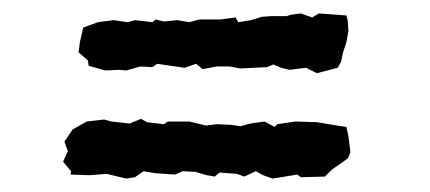

<svg xmlns="http://www.w3.org/2000/svg" viewBox="-20 -393 640 286"><path d="M491 -315 488 -301 483 -292 452 -284 436 -292 411 -289 399 -292 387 -297 378 -293 338 -291 322 -294H303L282 -290L272 -298L255 -292L214 -298L207 -293L189 -294L168 -288L157 -289L137 -288L112 -295L111 -303L97 -315L99 -330L104 -352L126 -360L149 -363L170 -360L181 -363L207 -360L212 -364L224 -361L244 -363L262 -360L277 -364H308L331 -367L335 -360L354 -363L370 -368L385 -369H407L413 -371L428 -373L445 -367L455 -373L496 -370L498 -362L499 -347L496 -330ZM498 -157 474 -140 464 -130 428 -129 423 -133 386 -127 372 -132 361 -138 344 -130 333 -134 307 -136 300 -130 288 -132 271 -137 252 -138 241 -133 211 -135 194 -138 181 -129 168 -127 139 -134 113 -132 85 -133 86 -138 74 -152 81 -168 76 -182 88 -200 109 -212 135 -215 146 -212 173 -209 190 -216 199 -211 224 -208 230 -212H245H262L287 -206L303 -208L325 -207L338 -205L353 -209L374 -212L389 -204L393 -208L420 -212L452 -211L482 -206L496 -204L499 -190L502 -166Z"/></svg>

Font: Winky Rough
Style: Italic
Weight: 400
Italic angle: -8.97852°
Designer: Simon Atzbach
Foundry: typofactur
Version: Version 1.206